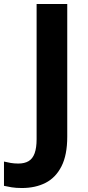

<svg xmlns="http://www.w3.org/2000/svg" viewBox="-99 -734 440 965"><path d="M10.9 211Q-18.3 211 -40.1 207.5Q-62 204 -79 200V78Q-63 82 -45 85Q-27 88 -7 88Q24 88 44.5 76Q65 64 75 36.5Q85 9 85 -34.1V-714H239V-47Q239 45 210 102Q181 159 130 185Q78.9 211 10.9 211Z"/></svg>

Font: Noto Sans Lao UI
Style: Regular
Weight: 400
Designer: Monotype Design Team
Foundry: Monotype Imaging Inc.
Version: Version 2.000